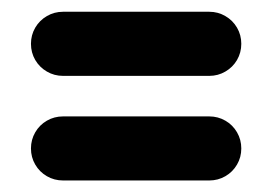

<svg xmlns="http://www.w3.org/2000/svg" viewBox="-20 -426 472 333"><path d="M398.5 -168.5Q398.5 -153.3 391.1 -140.6Q383.7 -127.8 370.9 -120.4Q358.1 -113 343 -113H89.3Q74.1 -113 61.3 -120.4Q48.5 -127.8 41.1 -140.6Q33.7 -153.3 33.7 -168.5Q33.7 -183.7 41.1 -196.5Q48.5 -209.3 61.3 -216.7Q74.1 -224.1 89.3 -224.1H343Q358.1 -224.1 370.9 -216.7Q383.7 -209.3 391.1 -196.5Q398.5 -183.7 398.5 -168.5ZM398.5 -350Q398.5 -334.8 391.1 -322Q383.7 -309.3 370.9 -301.9Q358.1 -294.4 343 -294.4H89.3Q74.1 -294.4 61.3 -301.9Q48.5 -309.3 41.1 -322Q33.7 -334.8 33.7 -350Q33.7 -365.2 41.1 -378Q48.5 -390.7 61.3 -398.1Q74.1 -405.6 89.3 -405.6H343Q358.1 -405.6 370.9 -398.1Q383.7 -390.7 391.1 -378Q398.5 -365.2 398.5 -350Z"/></svg>

Font: 26F Galaxy Hebrew Black
Style: Regular
Weight: 900
Designer: C₂₉H₂₅N₃O₅
Version: Version 1.000